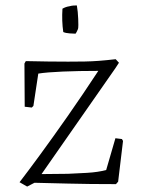

<svg xmlns="http://www.w3.org/2000/svg" viewBox="-20 -678 519 707"><path d="M80 9 52 -7 55 -11Q82 -46 127.5 -108Q173 -170 229 -250Q285 -330 342 -417Q270 -417 211 -414.5Q152 -412 121 -407L103 -288L97 -282L71 -285L70 -444L75 -453Q122 -452 158 -451.5Q194 -451 231 -451Q265 -451 291.5 -451.5Q318 -452 344.5 -454Q371 -456 406 -460L418 -447L405 -427L133 -37L230 -38Q258 -39 300 -41.5Q342 -44 371 -52L405 -169L429 -166L433 -159L415 -9L407 0Q307 0 230.5 -2Q154 -4 107 -5ZM213 -560Q207 -601 210 -646Q222 -653 236 -655Q243 -657 249.5 -657.5Q256 -658 263 -658Q267 -635 268 -608Q269 -581 268 -575Q268 -572 263.5 -563Q259 -554 258 -554Q252 -554 237 -555Q222 -556 213 -560Z"/></svg>

Font: Labrada Light
Style: Regular
Weight: 300
Designer: Mercedes Jáuregui
Foundry: Omnibus-Type Team
Version: Version 1.000; ttfautohint (v1.8.4.7-5d5b)